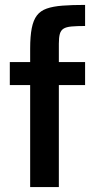

<svg xmlns="http://www.w3.org/2000/svg" viewBox="-20 -763 390 783"><path d="M103 0V-416H20V-510H103V-565Q103 -615 109.5 -648Q116 -681 130.5 -700Q145 -719 170.5 -728Q196 -737 235 -740Q274 -743 327 -743V-657Q293 -657 271.5 -655Q250 -653 239 -646Q228 -639 224 -624.5Q220 -610 220 -585V-510H327V-416H220V0Z"/></svg>

Font: Saira SemiCondensed SemiBold
Style: Regular
Weight: 600
Width: 4
Designer: Hector Gatti with collaboration of the Omnibus-Type team
Foundry: Omnibus-Type
Version: Version 1.101